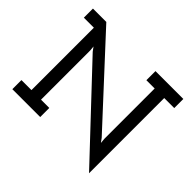

<svg xmlns="http://www.w3.org/2000/svg" viewBox="-162 -923 1179 1179"><g transform="rotate(45 427.5 -334.0)"><path d="M733 -621V32L221 -512L202 -538L205 -506V-79H277V0H35V-79H122V-621H35V-700H151L634 -177L653 -151L650 -183V-621H578V-700H820V-621Z"/></g></svg>

Font: Josefin Slab
Style: Bold
Weight: 700
Designer: Santiago Orozco
Foundry: Typemade
Version: Version 2.000